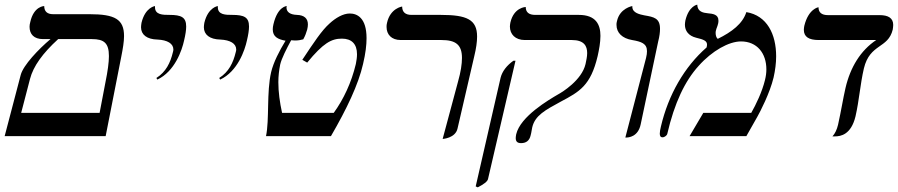

<svg xmlns="http://www.w3.org/2000/svg" viewBox="-34 -585 3858 825"><path d="M-14 0H420L487 -341C494 -376 499 -406 499 -430C499 -502 460 -524 351 -524H194C169 -524 156 -536 156 -559C156 -559 111 -559 96 -490C94 -483 93 -476 93 -470C93 -438 112 -417 151 -417H183C132 -374 66 -305 55 -263ZM216 -417H361C413 -417 434 -400 434 -344C434 -317 429 -280 419 -231L394 -100H57L95 -246C109 -300 149 -356 216 -417Z M642 -243C717 -278 748 -369 757 -411C763 -436 766 -456 766 -471C766 -511 745 -521 694 -521C666 -521 632 -521 632 -554V-559C632 -559 590 -554 574 -487C573 -480 572 -474 572 -468C572 -436 597 -416 643 -415C685 -413 711 -398 711 -372C711 -368 710 -365 709 -361C698 -315 679 -276 638 -250Z M912 -243C987 -278 1018 -369 1027 -411C1033 -436 1036 -456 1036 -471C1036 -511 1015 -521 964 -521C936 -521 902 -521 902 -554V-559C902 -559 860 -554 844 -487C843 -480 842 -474 842 -468C842 -436 867 -416 913 -415C955 -413 981 -398 981 -372C981 -368 980 -365 979 -361C968 -315 949 -276 908 -250Z M1193 -410C1166 -366 1141 -317 1131 -275C1111 -189 1124 -71 1109 0H1388C1456 -117 1506 -222 1526 -310C1537 -356 1541 -392 1541 -421C1541 -509 1500 -527 1469 -527C1440 -527 1408 -508 1382 -484C1349 -455 1314 -402 1265 -328L1286 -316C1355 -400 1390 -419 1435 -419C1477 -419 1500 -396 1500 -352C1500 -339 1498 -325 1495 -310C1476 -230 1442 -158 1400 -100H1178C1168 -146 1162 -190 1162 -232C1162 -258 1165 -283 1170 -308C1176 -334 1197 -375 1217 -412C1223 -412 1229 -411 1234 -411C1247 -411 1259 -413 1269 -416C1277 -430 1282 -444 1286 -458C1288 -466 1289 -474 1289 -480C1289 -506 1273 -520 1242 -521C1213 -522 1197 -533 1197 -553C1197 -555 1198 -557 1198 -559C1198 -559 1159 -558 1141 -481C1139 -473 1138 -465 1138 -459C1138 -427 1160 -416 1193 -410Z M1868 12C1868 12 1923 9 1932 -33L2004 -344C2012 -377 2016 -405 2016 -428C2016 -501 1972 -521 1860 -521H1734C1707 -521 1694 -534 1694 -557C1694 -557 1643 -550 1629 -487C1627 -480 1627 -475 1627 -469C1627 -437 1648 -413 1688 -413H1863C1924 -413 1951 -393 1951 -336C1951 -310 1946 -276 1934 -234Z M2253 -38C2265 -89 2309 -112 2375 -148C2456 -191 2504 -217 2534 -344C2540 -371 2546 -402 2546 -431C2546 -479 2527 -521 2453 -521H2266C2239 -521 2225 -532 2225 -555C2225 -555 2174 -554 2159 -488C2158 -482 2157 -476 2157 -471C2157 -438 2180 -413 2221 -413H2423C2476 -413 2489 -387 2489 -357C2489 -341 2485 -325 2482 -310C2466 -240 2380 -188 2365 -180C2324 -156 2202 -85 2184 -8C2183 -2 2182 3 2182 8C2182 23 2189 30 2205 30C2227 30 2241 19 2246 -3C2250 -17 2251 -31 2253 -38ZM2019 220C2044 207 2061 195 2063 184L2181 -324H2172C2144 -304 2124 -279 2117 -251L2010 216Z M2653 6H2656C2667 6 2708 3 2719 -51L2794 -406C2800 -429 2802 -447 2802 -461C2802 -507 2776 -512 2735 -519C2716 -523 2683 -529 2683 -556V-559C2683 -559 2629 -550 2617 -494C2615 -488 2615 -483 2615 -478C2615 -444 2640 -420 2682 -413C2722 -406 2746 -398 2746 -365C2746 -357 2745 -348 2742 -336Z M3173 -533C3157 -483 3111 -448 3050 -418C3044 -423 3041 -433 3041 -443C3041 -446 3041 -450 3042 -453C3045 -466 3048 -468 3052 -485C3053 -489 3053 -493 3053 -497C3053 -523 3029 -526 3007 -528C2988 -530 2963 -534 2962 -565C2962 -565 2926 -560 2911 -497C2910 -491 2909 -484 2909 -479C2909 -452 2925 -431 2957 -423C2991 -415 3004 -409 3004 -393C3004 -389 3003 -385 3002 -381C2907 -298 2838 -178 2806 -42C2803 -30 2801 -19 2801 -11C2801 -1 2804 5 2813 5C2822 5 2832 -4 2833 -9C2864 -143 2909 -237 2968 -302C3026 -367 3098 -407 3150 -407C3219 -407 3259 -356 3259 -287C3259 -272 3257 -257 3253 -241C3241 -191 3214 -135 3194 -100H2988L2929 0H3173L3220 -83C3232 -104 3274 -185 3290 -252C3297 -283 3301 -314 3301 -343C3301 -438 3262 -518 3173 -533Z M3678 -291C3704 -399 3782 -375 3802 -458C3803 -465 3804 -472 3804 -478C3804 -507 3783 -520 3746 -520H3524C3497 -520 3483 -531 3483 -554C3483 -554 3440 -548 3422 -474C3421 -468 3420 -462 3420 -457C3420 -427 3441 -413 3484 -413H3731C3664 -368 3620 -297 3599 -207C3588 -159 3581 -112 3567 -49C3562 -28 3554 -11 3543 1H3554C3578 1 3623 -6 3642 -85C3658 -155 3662 -222 3678 -291Z"/></svg>

Font: Libertinus Serif
Style: Italic
Weight: 400
Italic angle: -12°
Designer: Philipp H. Poll, Khaled Hosny
Foundry: Caleb Maclennan
Version: Version 7.050;RELEASE